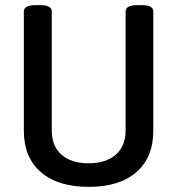

<svg xmlns="http://www.w3.org/2000/svg" viewBox="-20 -722 691 749"><path d="M326 7Q206 7 139.5 -50.5Q73 -108 73 -212V-677Q73 -689 84 -695.5Q95 -702 120 -702H136Q161 -702 171.5 -695.5Q182 -689 182 -677V-213Q182 -152 220 -118.5Q258 -85 326 -85Q393 -85 431.5 -118.5Q470 -152 470 -213V-677Q470 -702 516 -702H532Q557 -702 567.5 -695.5Q578 -689 578 -677V-212Q578 -108 512 -50.5Q446 7 326 7Z"/></svg>

Font: Asap Semi Condensed Medium
Style: Regular
Weight: 500
Width: 4
Designer: Pablo Cosgaya
Foundry: Omnibus-Type
Version: Version 3.001; ttfautohint (v1.8.4.7-5d5b)